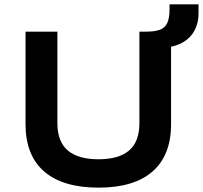

<svg xmlns="http://www.w3.org/2000/svg" viewBox="-20 -850 930 880"><path d="M432 10Q268 10 182.5 -64Q97 -138 97 -281V-705H243V-286Q243 -201 290.5 -160.5Q338 -120 431 -120Q525 -120 572 -160.5Q619 -201 619 -286V-705H764V-281Q764 -138 679 -64Q594 10 432 10ZM740 -632 651 -689V-705Q689 -705 712.5 -713.5Q736 -722 746.5 -744.5Q757 -767 757 -806V-830H890V-788Q890 -746 872.5 -712Q855 -678 821 -657.5Q787 -637 740 -632Z"/></svg>

Font: Nunito Sans 7pt SemiExpanded
Style: Bold
Weight: 700
Width: 6
Designer: Vernon Adams
Foundry: Vernon Adams
Version: Version 3.101;gftools[0.9.27]